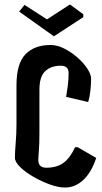

<svg xmlns="http://www.w3.org/2000/svg" viewBox="-20 -850 458 862"><path d="M271 -8Q243 -8 205 -21.5Q167 -35 130.5 -56Q94 -77 70.5 -100Q47 -123 47 -142Q47 -168 50.5 -208.5Q54 -249 54 -294V-467Q54 -565 94.5 -606.5Q135 -648 207 -648Q237 -648 268.5 -632Q300 -616 327.5 -592Q355 -568 372 -542Q389 -516 389 -496Q389 -473 386 -444.5Q383 -416 376 -392L277 -415Q281 -439 284.5 -466Q288 -493 288 -522Q288 -555 253 -555Q209 -555 183 -530.5Q157 -506 157 -447V-254Q157 -204 154.5 -174Q152 -144 152 -132Q152 -97 188 -97Q235 -97 265 -119Q295 -141 317 -189H329L412 -141Q391 -77 354.5 -42.5Q318 -8 271 -8ZM354 -773 222 -687 66 -798 90 -828 191 -763 294 -830 354 -786Z"/></svg>

Font: Jaini
Style: Regular
Weight: 400
Designer: Maithili Shingre, Girish Dalvi (Devanagari), Taresh Vohra (Latin)
Foundry: Ek Type
Version: Version 2.000; ttfautohint (v1.8.4.7-5d5b)